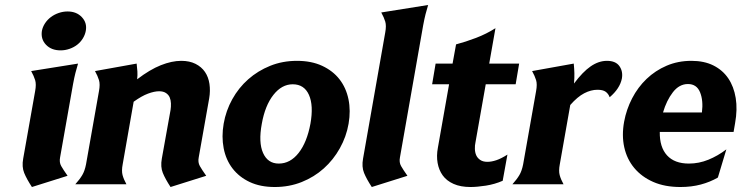

<svg xmlns="http://www.w3.org/2000/svg" viewBox="-20 -739 2974 770"><path d="M148 -615Q151 -631 160.5 -645.5Q170 -660 184 -670.5Q198 -681 215.5 -687Q233 -693 251 -693Q287 -693 308.5 -670Q330 -647 324 -615Q321 -599 312 -584.5Q303 -570 289.5 -559.5Q276 -549 258.5 -543Q241 -537 223 -537Q186 -537 164.5 -559.5Q143 -582 148 -615ZM121 -374Q126 -401 121 -417.5Q116 -434 105 -454L293 -484Q287 -464 282.5 -446.5Q278 -429 273 -402L221 -108Q217 -88 225.5 -73Q234 -58 251 -34L108 11Q87 -21 77 -45.5Q67 -70 73 -103Z M472 -80Q467 -54 471.5 -37Q476 -20 487 0H282Q300 -20 310 -37Q320 -54 325 -80L377 -374Q382 -401 377 -417.5Q372 -434 361 -454L528 -484Q530 -467 531 -452.5Q532 -438 530 -421Q581 -460 625 -477.5Q669 -495 707 -495Q740 -495 764 -483Q788 -471 802 -450.5Q816 -430 820 -402.5Q824 -375 819 -345L777 -108Q773 -88 781.5 -73Q790 -58 807 -34L664 11Q643 -21 633 -45.5Q623 -70 629 -103L664 -298Q666 -311 665.5 -324.5Q665 -338 660.5 -348.5Q656 -359 645.5 -366Q635 -373 618 -373Q599 -373 573.5 -363.5Q548 -354 516 -331Z M877 -243Q886 -295 911.5 -341Q937 -387 975.5 -421Q1014 -455 1063.5 -475Q1113 -495 1171 -495Q1229 -495 1272 -475Q1315 -455 1341.5 -421Q1368 -387 1377.5 -341Q1387 -295 1378 -243Q1369 -191 1343 -144.5Q1317 -98 1278.5 -63.5Q1240 -29 1190 -9Q1140 11 1082 11Q1024 11 981.5 -9Q939 -29 912.5 -63.5Q886 -98 877 -144.5Q868 -191 877 -243ZM1030 -243Q1016 -168 1035 -125.5Q1054 -83 1098 -83Q1144 -83 1177.5 -125.5Q1211 -168 1225 -243Q1238 -316 1219 -358.5Q1200 -401 1154 -401Q1110 -401 1076.5 -358.5Q1043 -316 1030 -243Z M1525 -609Q1530 -636 1525 -652.5Q1520 -669 1509 -689L1697 -719Q1691 -699 1686.5 -681.5Q1682 -664 1677 -637L1584 -108Q1580 -88 1588.5 -73Q1597 -58 1614 -34L1471 11Q1450 -21 1440 -45.5Q1430 -70 1436 -103Z M1809 -561Q1847 -571 1889 -587Q1931 -603 1967 -626L1942 -484H2062L2048 -401H1928L1887 -169Q1884 -156 1884.5 -141.5Q1885 -127 1890 -116Q1895 -105 1906 -97.5Q1917 -90 1935 -90Q1951 -90 1970.5 -96.5Q1990 -103 2015 -119L1996 -14Q1964 0 1928.5 5.5Q1893 11 1867 11Q1827 11 1799 -1.5Q1771 -14 1755.5 -35.5Q1740 -57 1735 -85.5Q1730 -114 1736 -146L1781 -401H1713L1727 -484H1795Z M2225 -80Q2220 -54 2224.5 -37Q2229 -20 2240 0H2035Q2053 -20 2063 -37Q2073 -54 2078 -80L2130 -374Q2135 -401 2130 -417.5Q2125 -434 2114 -454L2281 -484Q2283 -464 2283.5 -445.5Q2284 -427 2282 -404Q2317 -451 2349 -473Q2381 -495 2414 -495Q2449 -495 2464 -474Q2479 -453 2474 -424Q2466 -384 2425 -349Q2420 -363 2409 -371Q2398 -379 2376 -379Q2350 -379 2323 -365Q2296 -351 2267 -318Z M2626 -210Q2625 -149 2655 -116Q2685 -83 2743 -83Q2783 -83 2821 -98.5Q2859 -114 2893 -140L2859 -27Q2828 -9 2790.5 1Q2753 11 2709 11Q2646 11 2599.5 -9.5Q2553 -30 2523.5 -65.5Q2494 -101 2483.5 -148.5Q2473 -196 2483 -251Q2492 -300 2515 -344.5Q2538 -389 2573 -422.5Q2608 -456 2653.5 -475.5Q2699 -495 2753 -495Q2804 -495 2841 -476.5Q2878 -458 2900.5 -425Q2923 -392 2930.5 -346Q2938 -300 2928 -245L2922 -210ZM2795 -288Q2801 -336 2787.5 -369Q2774 -402 2739 -402Q2704 -402 2678.5 -369Q2653 -336 2639 -288Z"/></svg>

Font: LT Museum
Style: Bold Italic
Weight: 700
Designer: Daniel Lyons
Foundry: LyonsType
Version: Version 1.011